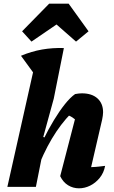

<svg xmlns="http://www.w3.org/2000/svg" viewBox="-20 -1015 618 1043"><path d="M175 -76 162 -135Q186 -197 214.5 -255Q243 -313 273 -362.5Q303 -412 332.5 -449Q362 -486 388 -504Q398 -506 407.5 -507Q417 -508 425 -508Q479 -508 509.5 -480.5Q540 -453 540 -405Q540 -396 538.5 -386.5Q537 -377 535 -366L475 -107Q501 -108 517 -110Q533 -112 551 -114Q544 -76 521.5 -48.5Q499 -21 469.5 -6.5Q440 8 409 8Q377 8 350 -8.5Q323 -25 307 -58L390 -378L401 -354Q386 -369 372 -378Q358 -387 339 -392L367 -400Q309 -341 261.5 -261Q214 -181 175 -76ZM20 0 179 -709 327 -754 272 -479 215 -271 228 -266 175 0ZM169 -609 94 -712Q151 -736 208.5 -746Q266 -756 327 -754ZM353 -995 461 -845 393 -789 287 -882 151 -789 100 -845 247 -995Z"/></svg>

Font: Piazzolla Thin Black
Style: Italic
Weight: 900
Italic angle: -11.3°
Version: Version 2.005